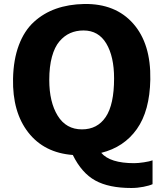

<svg xmlns="http://www.w3.org/2000/svg" viewBox="-20 -771 820 963"><path d="M638.7 171.9Q525.9 171.9 457.8 134.3Q389.6 96.7 345.2 6.3Q201.7 -4.4 121.8 -106.7Q42 -209 45.4 -376Q47.4 -472.2 74.5 -544.4Q101.6 -616.7 149.9 -660.9Q198.2 -705.1 261.2 -727.3Q324.2 -749.5 402.3 -751Q559.6 -753.4 648.4 -652.3Q737.3 -551.3 733.9 -372.1Q731 -214.8 666.5 -123.8Q602.1 -32.7 487.8 -4.4Q532.2 47.4 652.8 47.4Q673.3 47.4 702.1 43Q731 38.6 745.1 33.2V152.8Q729 160.2 699.2 166Q669.4 171.9 638.7 171.9ZM391.1 -122.1Q468.3 -122.1 510.3 -184.3Q552.2 -246.6 552.2 -377.9Q552.2 -487.3 513.2 -552.7Q474.1 -618.2 398.9 -618.2Q362.3 -618.2 332.3 -605Q302.2 -591.8 278.1 -563.5Q253.9 -535.2 240.5 -486.1Q227.1 -437 227.1 -370.1Q227.1 -259.3 269.3 -190.7Q311.5 -122.1 391.1 -122.1Z"/></svg>

Font: HaufeMerriweatherSans
Style: Bold
Weight: 700
Designer: Eben Sorkin
Foundry: Eben Sorkin
Version: Version 1.56